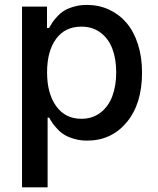

<svg xmlns="http://www.w3.org/2000/svg" viewBox="-20 -573 657 797"><path d="M71.4 204.5V-545.5H175.1V-457H183.9Q191.8 -470.9 197.8 -480.3Q203.8 -489.7 217.9 -504.8Q231.9 -519.9 247.2 -529.1Q262.4 -538.4 287.1 -545.5Q311.8 -552.6 340.6 -552.6Q389.9 -552.6 432 -533.4Q474.1 -514.2 504.6 -478.7Q535.2 -443.2 552.4 -389.9Q569.6 -336.6 569.6 -271.7Q569.6 -141.7 506 -65.5Q442.5 10.7 341.6 10.7Q313.2 10.7 288.9 3.7Q264.6 -3.2 248.8 -12.6Q233 -22 219.1 -36.6Q205.3 -51.1 198.3 -61.3Q191.4 -71.4 183.9 -84.9H177.6V204.5ZM175.4 -272.7Q175.4 -185 213.1 -132.5Q250.7 -79.9 317.8 -79.9Q364 -79.9 397.2 -105.5Q430.4 -131 446.4 -174.2Q462.4 -217.3 462.4 -272.7Q462.4 -327.8 446.6 -370Q430.8 -412.3 397.7 -437.3Q364.7 -462.4 317.8 -462.4Q249.6 -462.4 212.5 -411.2Q175.4 -360.1 175.4 -272.7Z"/></svg>

Font: TID UI Medium
Style: Regular
Weight: 500
Designer: The TID Project Authors
Foundry: Bakken & Bæck
Version: Version 1.001;hotconv 1.0.109;makeotfexe 2.5.65596